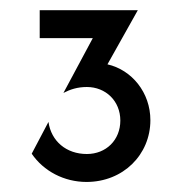

<svg xmlns="http://www.w3.org/2000/svg" viewBox="-20 -812 373 382"><path d="M152.1 -450C225 -450 279.2 -504.2 279.2 -572.9C279.2 -627.8 242.4 -672.9 193.8 -684L254.2 -791.7H59V-736.1H164.6L106.2 -627.1C119.4 -634 134 -638.9 152.8 -638.9C190.3 -638.9 219.4 -611.1 219.4 -572.2C219.4 -533.3 191 -505.6 152.8 -505.6C111.8 -505.6 81.9 -531.2 76.4 -569.4L43.1 -506.2C66.7 -471.5 107.6 -450 152.1 -450Z"/></svg>

Font: Afacad
Style: Regular
Weight: 400
Designer: Kristian Moeller
Foundry: Dicotype
Version: Version 1.000